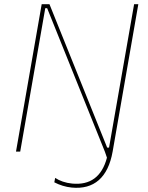

<svg xmlns="http://www.w3.org/2000/svg" viewBox="-20 -720 701 912"><path d="M56 0H76L195 -681H204L478 0L488 29C464 120 408 160 323 152C291 149 263 139 242 125L238 146C263 159 291 168 321 171C426 181 493 124 515 0L637 -700H617L498 -19H489L215 -700H178Z"/></svg>

Font: Fixel Text 20240404 Thin
Style: Italic
Weight: 100
Width: 4
Italic angle: -10°
Designer: AlfaBravo + MacPaw
Foundry: Kyrylo Tkachov, Marchela Mozhyna, Serhii Makarenko, Maria Weinstein, Zakhar Kryvoshyya
Version: Version 1.211;Glyphs 3.2 (3225)